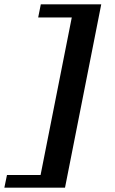

<svg xmlns="http://www.w3.org/2000/svg" viewBox="-61 -728 529 880"><path d="M403 -708H126L114 -648H268L125 74H-29L-41 132H237Z"/></svg>

Font: Veleka
Style: Bold Italic
Weight: 700
Italic angle: -12°
Designer: Stefan Peev, Context Ltd, 2016; SIL International, 1997-2014.
Foundry: Stefan Peev, Context Ltd, 2016
Version: Version 5.000